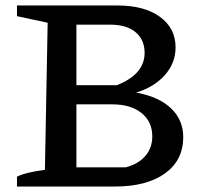

<svg xmlns="http://www.w3.org/2000/svg" viewBox="-20 -681 754 701"><path d="M477 -343Q560 -328 604.5 -285.5Q649 -243 649 -180Q649 -96 582.5 -48Q516 0 399 0H42V-36Q58 -44 82.5 -50Q107 -56 144 -61L154 -598L42 -622V-661H409Q507 -661 564 -619.5Q621 -578 621 -508Q621 -451 582 -407Q543 -363 477 -343ZM259 -23 213 -70H439Q485 -82 510.5 -111.5Q536 -141 536 -183Q536 -237 496.5 -268.5Q457 -300 391 -300H248V-370H407Q508 -410 508 -488Q508 -536 475 -563.5Q442 -591 383 -591H213L259 -637Z"/></svg>

Font: Piazzolla Thin SemiBold
Style: Regular
Weight: 600
Version: Version 2.005